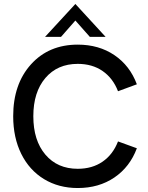

<svg xmlns="http://www.w3.org/2000/svg" viewBox="-20 -935 746 968"><path d="M372 13Q276 13 202 -32Q128 -77 87.2 -159.2Q46.5 -241.5 46.5 -349Q46.5 -511 136.2 -610.5Q226 -710 372 -710Q478.5 -710 556.8 -657Q635 -604 670 -510L575 -475Q549.5 -541 497.2 -577Q445 -613 372 -613Q269.5 -613 208.8 -541.8Q148 -470.5 148 -349Q148 -227 208.8 -155.5Q269.5 -84 372 -84Q445 -84 497.2 -120Q549.5 -156 575 -222L670 -187.5Q635 -93.5 556.8 -40.2Q478.5 13 372 13ZM207 -749 360 -915 512.5 -749H433L360 -831.5L287.5 -749Z"/></svg>

Font: HK Grotesk Medium
Style: Regular
Weight: 500
Designer: Alfredo Marco Pradil
Foundry: Hanken Design Co.
Version: Version 3.001;FEAKit 1.0